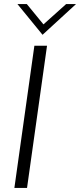

<svg xmlns="http://www.w3.org/2000/svg" viewBox="-20 -921 392 941"><path d="M148.5 -697H210.5L112.5 0H50.5ZM65.5 -901H111.5L193 -801.5L304 -901H352.5L188.5 -750.5Z"/></svg>

Font: HK Grotesk Light
Style: Italic
Weight: 300
Italic angle: -16°
Designer: Alfredo Marco Pradil
Foundry: Hanken Design Co.
Version: Version 3.001